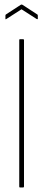

<svg xmlns="http://www.w3.org/2000/svg" viewBox="-20 -828 190 848"><path d="M68 0Q65 0 65 -4V-651Q65 -655 68 -655H82Q86 -655 86 -651V-4Q86 0 82 0ZM8 -744Q4 -741 4 -745V-759Q4 -763 6 -764L72 -807Q75 -809 79 -807L145 -764Q147 -763 147 -759V-745Q147 -742 142 -744L75 -787Z"/></svg>

Font: Sofia Sans Extra Condensed Thin
Style: Regular
Weight: 250
Version: Version 4.100